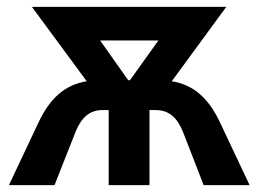

<svg xmlns="http://www.w3.org/2000/svg" viewBox="-20 -540 754 560"><path d="M91 -180 6 0H139L201 -157C218 -198 242 -219 279 -219H297V0H416V-219H434C472 -219 496 -198 513 -157L574 0H708L623 -180C589 -254 544 -293 481 -303L640 -520H73L233 -303C170 -293 125 -254 91 -180ZM354 -306 272 -422H442L359 -306Z"/></svg>

Font: Fixel Display SemiBold
Style: Regular
Weight: 600
Designer: AlfaBravo + MacPaw
Foundry: Kyrylo Tkachov, Marchela Mozhyna, Serhii Makarenko, Maria Weinstein, Zakhar Kryvoshyya
Version: Version 1.211